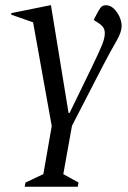

<svg xmlns="http://www.w3.org/2000/svg" viewBox="-20 -480 488 731"><path d="M177 0 106 -395 23 -424V-430L171 -460H174L241 -50H245L329 -223Q356 -279 367.5 -306.5Q379 -334 379 -353Q379 -369 371 -378.5Q363 -388 351 -395L338 -403V-407L354 -437Q362 -451 367.5 -455.5Q373 -460 384 -460Q400 -460 413.5 -447Q427 -434 435 -416Q443 -398 443 -381Q443 -357 423.5 -324Q404 -291 371 -228L254 -1L221 183L279 215L276 231H74L77 215L145 183L177 0Z"/></svg>

Font: Spectral
Style: Italic
Weight: 400
Italic angle: -10°
Designer: Jean-Baptiste Levee
Foundry: Production Type
Version: Version 2.001